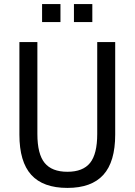

<svg xmlns="http://www.w3.org/2000/svg" viewBox="-20 -911 659 940"><path d="M310 9Q191 9 133 -55Q75 -119 75 -252V-705H163V-255Q163 -157 198.5 -113.5Q234 -70 310 -70Q386 -70 421 -113.5Q456 -157 456 -255V-705H544V-252Q544 -119 486 -55Q428 9 310 9ZM342 -803V-891H432V-803ZM186 -803V-891H276V-803Z"/></svg>

Font: Nunito Sans 10pt Condensed Medium
Style: Regular
Weight: 500
Width: 3
Designer: Vernon Adams
Foundry: Vernon Adams
Version: Version 3.101;gftools[0.9.27]